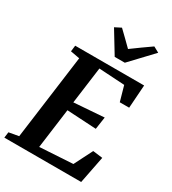

<svg xmlns="http://www.w3.org/2000/svg" viewBox="-241 -1117 1112 1240"><g transform="rotate(30 315.5 -497.5)"><path d="M-7.5 0 -2 -43 71 -56 155 -685.5 86.5 -698 92 -743H606L594 -570.5H524L492.5 -682L301 -693.5L264.5 -420L489 -436.5L475.5 -344.5L257 -357L217.5 -60.5L464 -75.5L533 -212L605.5 -203L565.5 0ZM349 -808 249.5 -971.5 295.5 -995Q321.5 -970 347.2 -945Q373 -920 398 -895Q432 -920.5 467 -945.2Q502 -970 537 -994.5L579 -971.5L424.5 -808Z"/></g></svg>

Font: Merriweather 36pt
Style: Bold Italic
Weight: 700
Italic angle: -7.8°
Version: Version 2.101